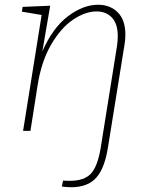

<svg xmlns="http://www.w3.org/2000/svg" viewBox="-20 -550 631 807"><path d="M507 -404Q507 -381 503 -360L434 68Q420 158 384 197.5Q348 237 279 237Q269 237 257.5 236Q246 235 240 234L245 209Q255 210 274 210Q334 210 362 180Q390 150 403 73L472 -358Q475 -379 475 -398Q475 -450 450.5 -476Q426 -502 386 -502Q339 -502 288 -468Q237 -434 195.5 -363.5Q154 -293 138 -191L108 0H77L155 -487L72 -501L75 -521L191 -526L158 -334Q202 -434 266 -482Q330 -530 392 -530Q443 -530 475 -498Q507 -466 507 -404Z"/></svg>

Font: Bitter Pro ExtraLight
Style: Italic
Weight: 275
Italic angle: -9°
Designer: Sol Matas, and Bitter project Authors
Foundry: Sol Matas
Version: Version 1.010